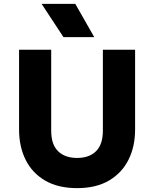

<svg xmlns="http://www.w3.org/2000/svg" viewBox="-20 -957 796 992"><path d="M378.5 15Q280 15 213.2 -24Q146.5 -63 112.5 -131.2Q78.5 -199.5 78.5 -288V-700H244.5V-282Q244.5 -210.5 280 -175.8Q315.5 -141 378.5 -141Q441 -141 476.2 -175.8Q511.5 -210.5 511.5 -282V-700H678V-288Q678 -200 644 -131.8Q610 -63.5 543.2 -24.2Q476.5 15 378.5 15ZM308 -765 195 -937H369L467 -765Z"/></svg>

Font: Geologica Roman
Style: Bold
Weight: 700
Designer: Sindre Bremnes, Frode Helland
Foundry: Monokrom Skriftforlag AS
Version: Version 1.010;gftools[0.9.28]